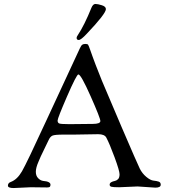

<svg xmlns="http://www.w3.org/2000/svg" viewBox="-20 -946 852 970"><path d="M367 -755C367 -747.7 370.7 -744 378 -744C385.3 -744 398.7 -754.3 418 -775C482.7 -843 515 -884.7 515 -900C515 -908.7 508.2 -915.2 494.5 -919.5C480.8 -923.8 470 -926 462 -926C454 -926 447.3 -919.7 442 -907C418 -847.7 395.3 -802 374 -770C369.3 -763.3 367 -758.3 367 -755ZM135 0 218 1C225.3 1 230 -0.2 232 -2.5C234 -4.8 235 -8.3 235 -13C235 -23.7 222.7 -30 198 -32C188.7 -33.3 180.2 -38 172.5 -46C164.8 -54 161 -64.7 161 -78C161 -91.3 165.3 -108 174 -128C178.7 -139.3 182.7 -148.7 186 -156C189.3 -163.3 195.7 -176.5 205 -195.5L226.5 -240C231.5 -250.7 237.8 -257.7 245.5 -261C253.2 -264.3 272 -266 302 -266H355L476 -268C497.3 -268 511 -262.3 517 -251C528.3 -229.7 542.3 -196.3 559 -151C575.7 -105.7 584 -77.2 584 -65.5C584 -53.8 581.3 -45.5 576 -40.5C570.7 -35.5 565 -32.5 559 -31.5C553 -30.5 547.3 -28.5 542 -25.5C536.7 -22.5 534 -18.3 534 -13C534 -7.7 536.8 -4.2 542.5 -2.5C548.2 -0.8 561.3 0 582 0L675 -4L765 2C783 2 792 -3 792 -13C792 -21 788.5 -26.2 781.5 -28.5C774.5 -30.8 765.8 -32.5 755.5 -33.5C745.2 -34.5 733 -40.8 719 -52.5C705 -64.2 694 -78.2 686 -94.5C678 -110.8 647.8 -179.8 595.5 -301.5L495 -538C480.3 -574 469.7 -601 463 -619L448.5 -658L436 -693C430.7 -708.3 427 -717.3 425 -720C423 -722.7 418.5 -724 411.5 -724C404.5 -724 399.2 -722.7 395.5 -720C391.8 -717.3 387.7 -711 383 -701L211.5 -331.5C147.2 -191.8 107 -108.2 91 -80.5C75 -52.8 56.3 -35 35 -27C25 -23.7 20 -17.3 20 -8C20 0 29.7 4 49 4ZM319 -459.5C351 -533.2 370 -570 376 -570C384.7 -570 405.3 -533.2 438 -459.5C470.7 -385.8 487 -344.2 487 -334.5C487 -324.8 474 -320 448 -320L353 -319H322C300 -319 286 -320 280 -322C274 -324 271 -329 271 -337C271 -345 287 -385.8 319 -459.5Z"/></svg>

Font: Sorts Mill Goudy
Style: Regular
Weight: 400
Version: Version 003.101